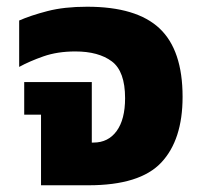

<svg xmlns="http://www.w3.org/2000/svg" viewBox="-20 -551 601 571"><path d="M102 0V-210H52V-307H253V-127H258Q302 -127 327 -161.5Q352 -196 352 -259Q352 -339 312.5 -368.5Q273 -398 204 -398Q151 -398 109.5 -383.5Q68 -369 37 -352V-490Q71 -505 121 -518Q171 -531 239 -531Q386 -531 454.5 -466.5Q523 -402 523 -263Q523 -135 459.5 -67.5Q396 0 243 0Z"/></svg>

Font: Noto Sans Thai UI ExtBd
Style: Regular
Weight: 800
Designer: Monotype Design Team
Foundry: Monotype Imaging Inc.
Version: Version 2.000